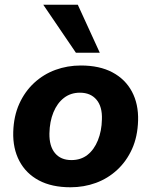

<svg xmlns="http://www.w3.org/2000/svg" viewBox="-20 -781 640 812"><path d="M278 11Q199 11 144.5 -18Q90 -47 62 -100Q34 -153 36 -223Q38 -290 61.5 -342Q85 -394 124.5 -430.5Q164 -467 214.5 -485.5Q265 -504 322 -504Q401 -504 455.5 -475Q510 -446 538 -393.5Q566 -341 564 -271Q562 -203 538.5 -151Q515 -99 475.5 -62.5Q436 -26 385.5 -7.5Q335 11 278 11ZM282 -104Q322 -104 350 -126Q378 -148 394 -187.5Q410 -227 411 -276Q413 -330 388 -359.5Q363 -389 318 -389Q279 -389 250.5 -367Q222 -345 206 -306Q190 -267 189 -217Q188 -163 212.5 -133.5Q237 -104 282 -104ZM301 -558 163 -761H309L402 -558Z"/></svg>

Font: Nunito Sans 11pt ExtraBold
Style: Italic
Weight: 800
Italic angle: -9°
Version: Version 3.101;gftools[0.9.27]